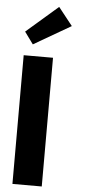

<svg xmlns="http://www.w3.org/2000/svg" viewBox="-71 -1189 544 1226"><g transform="rotate(5 201.0 -576.0)"><path d="M246 -825H58V0H246ZM54 -976 110 -899 348 -1037 257 -1152Z"/></g></svg>

Font: Sztylet
Style: Bd
Weight: 700
Foundry: Cannot Into Space Fonts, PlusOne Fonts
Version: Version 0.12